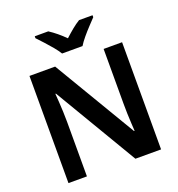

<svg xmlns="http://www.w3.org/2000/svg" viewBox="-162 -1069 1117 1202"><g transform="rotate(-20 396.5 -468.0)"><path d="M705 0H534L206 -553H202Q204 -530 206 -498Q208 -466 209.5 -431.5Q211 -397 211 -364V0H88V-714H259L585 -166H589Q588 -185 586 -216.5Q584 -248 583 -283.5Q582 -319 582 -347V-714H705ZM328 -776Q314 -799 292 -825.5Q270 -852 246 -878Q222 -904 204 -923V-936H294Q320 -919 345 -898.5Q370 -878 395 -853Q422 -878 447.5 -899Q473 -920 499 -936H589V-923Q571 -904 547 -878.5Q523 -853 500.5 -826Q478 -799 464 -776Z"/></g></svg>

Font: Noto Sans Oriya SemiBold
Style: Regular
Weight: 600
Version: Version 2.003